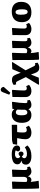

<svg xmlns="http://www.w3.org/2000/svg" viewBox="2080 -2954 1105 5305"><g transform="rotate(-90 2632.5 -301.5)"><path d="M96 226 78 216Q74 143 71.5 67.5Q69 -8 69 -93Q69 -111 69 -150.5Q69 -190 69 -240Q69 -290 68.5 -342Q68 -394 68 -438.5Q68 -483 68 -512L252 -523L269 -513Q265 -426 262.5 -359.5Q260 -293 259 -236.5Q258 -180 258 -121Q281 -102 324 -102Q399 -102 399 -209Q399 -222 398.5 -257.5Q398 -293 398 -338.5Q398 -384 398 -430.5Q398 -477 398 -512L583 -523L600 -513Q597 -456 594 -392Q591 -328 589.5 -268Q588 -208 588 -164Q588 -97 630 -97Q647 -97 668 -103L682 -33Q656 -12 617.5 1Q579 14 542 14Q500 14 462.5 -14.5Q425 -43 414 -85H413Q406 -40 378.5 -13Q351 14 314 14Q285 14 261 -6H259Q265 53 272 107Q279 161 291 214Z M974 14Q861 14 798.5 -26.5Q736 -67 736 -140Q736 -242 844 -261V-265Q745 -287 745 -373Q745 -450 815.5 -489.5Q886 -529 1023 -529Q1135 -529 1200 -490Q1265 -451 1265 -384Q1265 -342 1240.5 -319.5Q1216 -297 1173 -297Q1141 -297 1121.5 -315Q1102 -333 1102 -361Q1102 -377 1131 -417Q1098 -440 1028 -440Q976 -440 945.5 -419Q915 -398 915 -363Q915 -339 929 -321Q943 -303 967 -295Q997 -340 1036 -340Q1064 -340 1080.5 -321.5Q1097 -303 1097 -272Q1097 -242 1080 -223Q1063 -204 1036 -204Q994 -204 966 -251Q942 -242 928 -224.5Q914 -207 914 -185Q914 -149 945 -129Q976 -109 1032 -109Q1131 -109 1215 -168L1266 -97Q1165 14 974 14Z M1626 14Q1438 14 1438 -158Q1438 -193 1445.5 -248Q1453 -303 1469 -380H1286L1305 -495Q1327 -504 1362 -512Q1397 -520 1421 -522L1836 -529V-390L1818 -380H1635Q1628 -326 1626 -290Q1624 -254 1624 -215Q1624 -160 1639.5 -137Q1655 -114 1692 -114Q1734 -114 1771 -137L1812 -60Q1780 -26 1729.5 -6Q1679 14 1626 14Z M2111 14Q2002 14 1946.5 -54Q1891 -122 1891 -253Q1891 -382 1951.5 -455.5Q2012 -529 2118 -529Q2172 -529 2207.5 -512.5Q2243 -496 2269 -458H2271L2278 -512L2456 -523L2473 -513Q2454 -391 2445 -306.5Q2436 -222 2436 -158Q2436 -125 2445 -111Q2454 -97 2475 -97Q2484 -97 2492 -99Q2500 -101 2509 -104L2524 -33Q2498 -12 2461 1Q2424 14 2388 14Q2342 14 2311 -7.5Q2280 -29 2269 -69H2268Q2246 -29 2205 -7.5Q2164 14 2111 14ZM2181 -98Q2228 -98 2253 -161Q2253 -226 2254 -278Q2255 -330 2257 -373Q2229 -416 2183 -416Q2099 -416 2099 -261Q2099 -174 2118 -136Q2137 -98 2181 -98Z M2775 14Q2692 14 2647.5 -29Q2603 -72 2603 -153Q2603 -174 2603 -211.5Q2603 -249 2603.5 -293Q2604 -337 2604.5 -381Q2605 -425 2605.5 -459.5Q2606 -494 2606 -512L2784 -523L2802 -513Q2793 -404 2789 -323Q2785 -242 2785 -187Q2785 -149 2799.5 -131.5Q2814 -114 2846 -114Q2863 -114 2878.5 -119Q2894 -124 2903 -132L2941 -53Q2910 -22 2865.5 -4Q2821 14 2775 14ZM2722 -568 2668 -600 2735 -771Q2749 -806 2765 -820Q2781 -834 2807 -834Q2855 -834 2883 -772V-749Z M3419 231Q3378 231 3349.5 219Q3321 207 3300.5 178.5Q3280 150 3262 101L3227 4H3224L3139 217L2959 225L2941 214L3155 -140L3049 -356Q3034 -390 3020.5 -401.5Q3007 -413 2984 -413Q2978 -413 2968 -411Q2958 -409 2953 -407L2938 -477Q2967 -499 3003 -511.5Q3039 -524 3075 -524Q3135 -524 3168.5 -497.5Q3202 -471 3229 -401L3273 -284H3276L3374 -515L3554 -523L3572 -513L3342 -147L3442 55Q3458 93 3472 106Q3486 119 3507 119Q3522 119 3539 113L3554 183Q3493 231 3419 231Z M3654 226 3636 216Q3632 143 3629.5 67.5Q3627 -8 3627 -93Q3627 -111 3627 -150.5Q3627 -190 3627 -240Q3627 -290 3626.5 -342Q3626 -394 3626 -438.5Q3626 -483 3626 -512L3810 -523L3827 -513Q3823 -426 3820.5 -359.5Q3818 -293 3817 -236.5Q3816 -180 3816 -121Q3839 -102 3882 -102Q3957 -102 3957 -209Q3957 -222 3956.5 -257.5Q3956 -293 3956 -338.5Q3956 -384 3956 -430.5Q3956 -477 3956 -512L4141 -523L4158 -513Q4155 -456 4152 -392Q4149 -328 4147.5 -268Q4146 -208 4146 -164Q4146 -97 4188 -97Q4205 -97 4226 -103L4240 -33Q4214 -12 4175.5 1Q4137 14 4100 14Q4058 14 4020.5 -14.5Q3983 -43 3972 -85H3971Q3964 -40 3936.5 -13Q3909 14 3872 14Q3843 14 3819 -6H3817Q3823 53 3830 107Q3837 161 3849 214Z M4486 14Q4403 14 4358.5 -29Q4314 -72 4314 -153Q4314 -174 4314 -211.5Q4314 -249 4314.5 -293Q4315 -337 4315.5 -381Q4316 -425 4316.5 -459.5Q4317 -494 4317 -512L4495 -523L4513 -513Q4504 -404 4500 -323Q4496 -242 4496 -187Q4496 -149 4510.5 -131.5Q4525 -114 4557 -114Q4574 -114 4589.5 -119Q4605 -124 4614 -132L4652 -53Q4621 -22 4576.5 -4Q4532 14 4486 14Z M4945 14Q4813 14 4742.5 -54Q4672 -122 4672 -249Q4672 -384 4748 -456.5Q4824 -529 4966 -529Q5095 -529 5164.5 -461Q5234 -393 5234 -268Q5234 -132 5159 -59Q5084 14 4945 14ZM4958 -91Q4995 -91 5011.5 -127.5Q5028 -164 5028 -249Q5028 -424 4951 -424Q4878 -424 4878 -282Q4878 -179 4897 -135Q4916 -91 4958 -91Z"/></g></svg>

Font: Literata 12pt ExtraBold
Style: Regular
Weight: 800
Designer: Latin by Veronika Burian and Jose Scaglione. Greek by Irene Vlachou. Cyrillic by Vera Evstafieva.
Foundry: TypeTogether
Version: Version 3.002